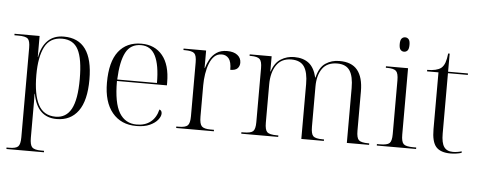

<svg xmlns="http://www.w3.org/2000/svg" viewBox="-59 -896 3212 1290"><g transform="rotate(5 1547.5 -250.5)"><path d="M21 240V230H39Q84 230 99 215Q114 200 114 153V-450Q114 -497 99 -511.5Q84 -526 35 -526H8V-536H177V-395H179Q192 -466 232.5 -506Q273 -546 340 -546Q536 -546 536 -273Q536 -131 484.5 -60.5Q433 10 339 10Q208 10 179 -146H177Q178 -123 178 -89Q178 -55 178 -16V150Q178 199 193.5 214.5Q209 230 254 230H274V240ZM331 -5Q402 -5 436.5 -69Q471 -133 471 -271Q471 -407 438.5 -469Q406 -531 330 -531Q248 -531 213 -463Q178 -395 178 -274Q178 -142 214 -73.5Q250 -5 331 -5Z M876 10Q773 10 714 -61.5Q655 -133 655 -263Q655 -404 709.5 -474Q764 -544 864 -544Q954 -544 1006 -481Q1058 -418 1058 -299V-280H721Q721 -132 761 -66Q801 0 878 0Q935 0 972 -29.5Q1009 -59 1022 -114Q1039 -109 1039 -88Q1039 -69 1021 -46Q1003 -23 967 -6.5Q931 10 876 10ZM990 -290Q990 -411 959 -472.5Q928 -534 862 -534Q791 -534 759 -473Q727 -412 722 -290Z M1145 0V-10H1162Q1206 -10 1221.5 -25Q1237 -40 1237 -87V-450Q1237 -497 1221.5 -511.5Q1206 -526 1157 -526H1148V-536H1300V-418H1302Q1310 -447 1326 -476.5Q1342 -506 1370 -525.5Q1398 -545 1442 -545Q1486 -545 1511 -525.5Q1536 -506 1536 -474Q1536 -451 1521.5 -436Q1507 -421 1473 -421Q1473 -475 1455 -497Q1437 -519 1408 -519Q1378 -519 1358 -500Q1338 -481 1325.5 -449Q1313 -417 1307 -378.5Q1301 -340 1301 -302V-90Q1301 -41 1316.5 -25.5Q1332 -10 1376 -10H1399V0Z M1584 0V-10H1598Q1647 -10 1662.5 -24.5Q1678 -39 1678 -86V-450Q1678 -496 1662.5 -511Q1647 -526 1603 -526H1594V-536H1742V-433H1744Q1763 -493 1804 -518.5Q1845 -544 1894 -544Q1954 -544 1992 -515Q2030 -486 2046 -419H2048Q2064 -489 2105 -516.5Q2146 -544 2198 -544Q2281 -545 2320.5 -496.5Q2360 -448 2360 -353V-88Q2360 -40 2375.5 -25Q2391 -10 2440 -10H2446V0H2296V-370Q2296 -449 2270.5 -487.5Q2245 -526 2186 -526Q2118 -526 2085.5 -480.5Q2053 -435 2053 -359V-88Q2053 -40 2068 -25Q2083 -10 2132 -10H2141V0H1989V-370Q1989 -449 1963 -487.5Q1937 -526 1876 -526Q1809 -526 1775.5 -476Q1742 -426 1742 -345V-88Q1742 -40 1757.5 -25Q1773 -10 1822 -10H1833V0Z M2625 -644Q2611 -644 2601.5 -654.5Q2592 -665 2592 -693Q2592 -720 2601.5 -730.5Q2611 -741 2625 -741Q2639 -741 2648.5 -730.5Q2658 -720 2658 -693Q2658 -665 2648.5 -654.5Q2639 -644 2625 -644ZM2498 0V-10H2518Q2567 -10 2582.5 -24.5Q2598 -39 2598 -86V-448Q2598 -496 2582.5 -511Q2567 -526 2523 -526H2513V-536H2662V-88Q2662 -40 2677.5 -25Q2693 -10 2742 -10H2763V0Z M2996 10Q2928 10 2898 -24Q2868 -58 2868 -143V-526H2791V-536Q2855 -536 2884 -558Q2901 -572 2909.5 -596.5Q2918 -621 2922 -658H2932V-536H3066V-526H2932V-119Q2932 -56 2951 -29Q2970 -2 3011 -2Q3039 -2 3070 -11V-1Q3056 4 3035.5 7Q3015 10 2996 10Z"/></g></svg>

Font: Noto Serif Display Light
Style: Regular
Weight: 300
Designer: Monotype Design Team
Foundry: Monotype Imaging Inc.
Version: Version 2.009